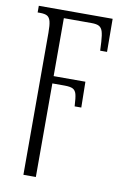

<svg xmlns="http://www.w3.org/2000/svg" viewBox="-87 -588 578 881"><g transform="rotate(10 201.5 -148.0)"><path d="M86 -422Q86 -457 81.5 -474.5Q77 -492 66 -498.5Q55 -505 32 -505H21V-536H365L366 -382H334L332 -423Q330 -455 325 -471Q320 -487 308.5 -493.5Q297 -500 273 -500H144V-230H292L294 -110H263Q261 -150 256.5 -166.5Q252 -183 240 -189.5Q228 -196 200 -196H144V240H86Z"/></g></svg>

Font: Noto Serif CondLight
Style: Regular
Weight: 300
Width: 3
Designer: Monotype Design Team
Foundry: Monotype Imaging Inc.
Version: Version 1.001